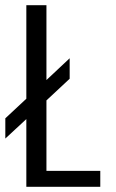

<svg xmlns="http://www.w3.org/2000/svg" viewBox="-24 -720 447 740"><path d="M77.5 0V-261L-3.5 -186V-264L77.5 -339.5V-700H155V-411.5L244.5 -495.5V-416.5L155 -333V-61.5H362.5V0Z"/></svg>

Font: Trispace SemiCondensed Light
Style: Regular
Weight: 300
Width: 4
Designer: Tyler Finck
Foundry: Etcetera Type Company
Version: Version 1.210; ttfautohint (v1.8.3)